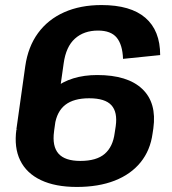

<svg xmlns="http://www.w3.org/2000/svg" viewBox="-20 -730 681 760"><path d="M80 -468Q91 -545 130.5 -599Q170 -653 234 -681.5Q298 -710 382 -710Q497 -710 555.5 -659.5Q614 -609 614 -512L467 -497Q465 -553 442 -581Q419 -609 368 -609Q312 -609 276.5 -577Q241 -545 232 -479L195 -218L45 -219ZM284 10Q199 10 142 -17Q85 -44 60 -95Q35 -146 45 -218L114 -231Q128 -328 194.5 -380.5Q261 -433 365 -433Q485 -433 543 -378Q601 -323 587 -222L584 -202Q575 -135 536.5 -87.5Q498 -40 434 -15Q370 10 284 10ZM298 -93Q362 -93 394.5 -121Q427 -149 434 -204L438 -230Q446 -286 421 -313.5Q396 -341 333 -341Q272 -341 238.5 -315Q205 -289 197 -235L194 -210Q186 -151 211.5 -122Q237 -93 298 -93Z"/></svg>

Font: Pathway Extreme SemiCondensed
Style: Bold Italic
Weight: 700
Width: 4
Italic angle: -8°
Version: Version 1.001;gftools[0.9.26]